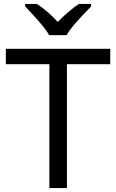

<svg xmlns="http://www.w3.org/2000/svg" viewBox="-20 -964 596 984"><path d="M323 0H233V-635H10V-714H545V-635H323ZM232 -784Q219 -807 197 -833.5Q175 -860 151 -886Q127 -912 109 -931V-944H169Q195 -927 223 -903Q251 -879 276 -852Q303 -879 331 -903Q359 -927 385 -944H447V-931Q428 -912 403.5 -886Q379 -860 356.5 -833.5Q334 -807 322 -784Z"/></svg>

Font: Noto Kufi Arabic
Style: Regular
Weight: 400
Designer: Monotype Design Team, David Williams, Khaled Hosny
Foundry: Google LLC
Version: Version 2.109; ttfautohint (v1.8.4.7-5d5b)